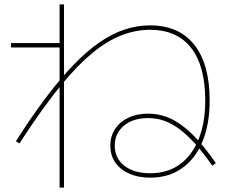

<svg xmlns="http://www.w3.org/2000/svg" viewBox="-20 -795 1040 870"><path d="M661 10Q607 10 566 -8Q525 -26 502.5 -58.5Q480 -91 480 -135Q480 -178 501.5 -210.5Q523 -243 561.5 -261.5Q600 -280 651 -280Q705 -280 753.5 -257.5Q802 -235 852 -186Q902 -137 958 -56L942 -44Q901 -103 864 -144Q827 -185 792.5 -210.5Q758 -236 723.5 -248Q689 -260 651 -260Q583 -260 541.5 -225.5Q500 -191 500 -135Q500 -78 543.5 -44Q587 -10 661 -10Q739 -10 794.5 -50Q850 -90 880 -164Q910 -238 910 -340Q910 -496 846 -578Q782 -660 660 -660Q595 -660 530.5 -635Q466 -610 400 -556Q334 -502 262 -415Q217 -361 169 -294Q121 -227 68 -145L52 -155Q124 -268 189 -354Q254 -440 314 -502Q374 -564 431.5 -603.5Q489 -643 545.5 -661.5Q602 -680 660 -680Q791 -680 860.5 -592Q930 -504 930 -340Q930 -232 897.5 -153.5Q865 -75 804.5 -32.5Q744 10 661 10ZM250 55V-580H30V-600H250V-775H270V55Z"/></svg>

Font: M PLUS 1 Thin Thin
Style: Regular
Weight: 250
Version: Version 1.001